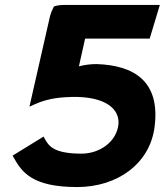

<svg xmlns="http://www.w3.org/2000/svg" viewBox="-20 -733 666 776"><path d="M99 -302 117 -310C145 -323 186 -337 244 -340C386 -350 463 -304 459 -233C453 -162 385 -112 309 -112C193 -112 176 -146 161 -172L156 -181L31 -104L36 -95C69 -36 112 23 292 23C455 23 587 -72 605 -222C628 -406 520 -469 371 -474C345 -474 323 -471 299 -465L324 -577H585L626 -713H241C223 -713 210 -711 198 -707C192 -695 186 -682 182 -667Z"/></svg>

Font: Bluebird
Style: SfBdExtObl
Weight: 700
Designer: Jasper
Foundry: Cannot Into Space Fonts
Version: Version 0.98